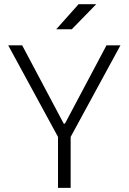

<svg xmlns="http://www.w3.org/2000/svg" viewBox="-20 -914 626 934"><path d="M262.2 0V-248L20 -693.4H87.9L290 -312.5H295.9L498 -693.4H565.9L323.7 -248V0ZM253.4 -771.5 362.3 -893.6H448.2L329.1 -771.5Z"/></svg>

Font: Caskaydia Cove Light
Style: Regular
Weight: 300
Monospace: yes
Designer: Aaron Bell
Foundry: Saja Typeworks
Version: Version 4.300; ttfautohint (v1.8.3)